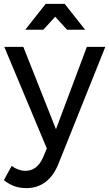

<svg xmlns="http://www.w3.org/2000/svg" viewBox="-24 -770 562 988"><path d="M112 198Q78 198 50 188Q22 178 -4 157L36 84Q71 109 107 109Q167 109 197 41L217 -6L-2 -529H96L264 -105L423 -529H518L276 75Q251 136 209.5 167Q168 198 112 198ZM414 -617H321L260 -684L199 -617H106L211 -750H309Z"/></svg>

Font: Gontserrat
Style: Regular
Weight: 400
Designer: Julieta Ulanovsky
Foundry: Julieta Ulanovsky
Version: Version 6.001